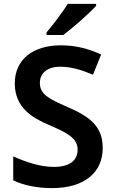

<svg xmlns="http://www.w3.org/2000/svg" viewBox="-20 -957 590 987"><path d="M474 -927V-937H328C301 -892 250 -827 219 -790V-777H305C354 -813 441 -890 474 -927ZM508 -196C508 -308 442 -357 327 -407C228 -450 185 -473 185 -531C185 -580 222 -614 289 -614C346 -614 398 -598 458 -573L500 -677C433 -707 369 -724 293 -724C149 -724 56 -651 56 -528C56 -404 146 -351 231 -315C326 -274 379 -247 379 -188C379 -135 342 -99 257 -99C184 -99 109 -126 48 -153V-30C101 -4 172 10 248 10C412 10 508 -69 508 -196Z"/></svg>

Font: Noto Sans Thaana SemiBold
Style: Regular
Weight: 600
Designer: David Williams
Foundry: Google Inc.
Version: Version 3.001